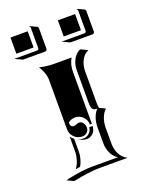

<svg xmlns="http://www.w3.org/2000/svg" viewBox="-136 -722 620 818"><g transform="rotate(-20 174.0 -313.0)"><path d="M-4.2 -545.9 -3.2 -547.6Q-1.7 -546.9 0 -546.9H97.7Q100.8 -546.9 103.1 -549.2Q105.5 -551.5 105.5 -554.7V-647.5Q105.5 -652.3 101.1 -654.5L101.8 -656.2L131.8 -642.3Q137.5 -639.6 137.5 -633.3V-540.5Q137.5 -536.4 134.6 -533.7Q131.8 -531 127.7 -531H30Q27.8 -531 25.9 -531.7ZM9.8 -564.5V-637.7H87.9V-564.5ZM26.4 15.6 38.6 11.7Q42.7 11 58.3 8.1Q74 5.1 80.9 4Q87.9 2.9 101 1.2Q114 -0.5 125.9 -1.2Q137.7 -2 150.1 -2H265.6Q247.6 -13.2 237.5 -33.9Q227.5 -54.7 227.5 -78.1V-152.3Q227.5 -174.8 234.7 -194.8Q241.9 -214.8 253.9 -226.6Q246.6 -226.8 242.3 -227.9Q238 -229 234.3 -232.7Q230.5 -236.3 229 -243.9Q227.5 -251.5 227.5 -263.7V-410.2Q227.5 -433.8 237.4 -454.6Q247.3 -475.3 265.4 -486.3L273.4 -488.3L303.5 -474.1Q292 -469.2 283.2 -460.1Q274.4 -450.9 269.4 -439.9Q264.4 -429 262 -417.8Q259.5 -406.7 259.5 -396.2V-249.5Q259.5 -234.4 262 -227.1L288.8 -214.4Q276.1 -203.9 267.8 -183Q259.5 -162.1 259.5 -138.4V-64Q259.5 -53 262 -42.1Q264.4 -31.2 269.4 -20.4Q274.4 -9.5 283.2 -0.5Q292 8.5 303.5 14.2H180.4Q128.9 14.2 56.4 29.8ZM79.1 -15.4Q90.6 -30.3 96.6 -50Q102.5 -69.8 102.5 -86.9V-155Q108.9 -145.3 117.2 -139.6V-80.1Q117.2 -66.2 112.8 -49.6Q108.4 -33 100.1 -18.6Q85.9 -17.1 79.1 -15.4ZM80.3 -476.6Q115 -468.8 150.1 -468.8H225.3Q210 -442.1 210 -410.2V-173.8H201.2Q201.2 -194.3 186.5 -209.1Q171.9 -223.9 151.4 -223.9Q133.3 -223.9 119.4 -212.2Q119.4 -191.4 134.5 -191.2Q139.6 -191.2 147.3 -194.2Q155 -197.3 160.2 -197.3Q171.6 -197.3 178.1 -187.3Q184.6 -177.2 184.6 -166.3Q184.6 -154.1 175.7 -145.5Q166.7 -137 154.3 -137Q132.8 -137 117.7 -151.9Q102.5 -166.7 102.5 -187.7V-410.2Q102.5 -428 96.3 -445.4Q90.1 -462.9 80.3 -476.6ZM127.9 -132.8V-133.1Q140.4 -127.2 154.3 -127.2Q170.2 -127.2 181.8 -137.8Q193.4 -148.4 194.3 -164.1H210V-157.5H208.5Q207.5 -141.8 195.8 -131Q184.1 -120.1 168 -120.1Q155 -120.1 142.1 -126.2ZM210.7 -545.9 211.7 -547.6Q213.1 -546.9 214.8 -546.9H312.5Q315.7 -546.9 318 -549.2Q320.3 -551.5 320.3 -554.7V-647.5Q320.3 -652.3 315.9 -654.5L316.7 -656.2L346.7 -642.3Q352.3 -639.6 352.3 -633.3V-540.5Q352.3 -536.4 349.5 -533.7Q346.7 -531 342.5 -531H244.9Q242.7 -531 240.7 -531.7ZM224.6 -564.5V-637.7H302.7V-564.5Z"/></g></svg>

Font: AgreloyS1
Style: Medium
Weight: 400
Designer: gluk
Foundry: gluk
Version: Version 0.27